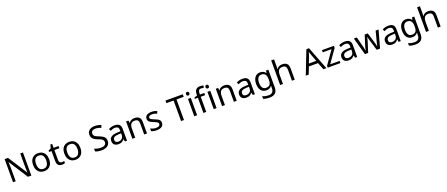

<svg xmlns="http://www.w3.org/2000/svg" viewBox="206 -3051 12983 5577"><g transform="rotate(-20 6698.0 -262.5)"><path d="M663 0H558L176 -593H172Q174 -558 177 -506Q180 -454 180 -399V0H97V-714H201L582 -123H586Q585 -139 583.5 -171Q582 -203 580.5 -241Q579 -279 579 -311V-714H663Z M1311 -269Q1311 -136 1243.5 -63Q1176 10 1061 10Q990 10 934.5 -22.5Q879 -55 847 -117.5Q815 -180 815 -269Q815 -402 882 -474Q949 -546 1064 -546Q1137 -546 1192.5 -513.5Q1248 -481 1279.5 -419.5Q1311 -358 1311 -269ZM906 -269Q906 -174 943.5 -118.5Q981 -63 1063 -63Q1144 -63 1182 -118.5Q1220 -174 1220 -269Q1220 -364 1182 -418Q1144 -472 1062 -472Q980 -472 943 -418Q906 -364 906 -269Z M1629 -62Q1649 -62 1670 -65.5Q1691 -69 1704 -73V-6Q1690 1 1664 5.5Q1638 10 1614 10Q1572 10 1536.5 -4.5Q1501 -19 1479 -55Q1457 -91 1457 -156V-468H1381V-510L1458 -545L1493 -659H1545V-536H1700V-468H1545V-158Q1545 -109 1568.5 -85.5Q1592 -62 1629 -62Z M2277 -269Q2277 -136 2209.5 -63Q2142 10 2027 10Q1956 10 1900.5 -22.5Q1845 -55 1813 -117.5Q1781 -180 1781 -269Q1781 -402 1848 -474Q1915 -546 2030 -546Q2103 -546 2158.5 -513.5Q2214 -481 2245.5 -419.5Q2277 -358 2277 -269ZM1872 -269Q1872 -174 1909.5 -118.5Q1947 -63 2029 -63Q2110 -63 2148 -118.5Q2186 -174 2186 -269Q2186 -364 2148 -418Q2110 -472 2028 -472Q1946 -472 1909 -418Q1872 -364 1872 -269Z M3093 -191Q3093 -96 3024 -43Q2955 10 2838 10Q2778 10 2727 1Q2676 -8 2642 -24V-110Q2678 -94 2731.5 -81Q2785 -68 2842 -68Q2922 -68 2962.5 -99Q3003 -130 3003 -183Q3003 -218 2988 -242Q2973 -266 2936.5 -286.5Q2900 -307 2835 -330Q2744 -363 2697.5 -411Q2651 -459 2651 -542Q2651 -599 2680 -639.5Q2709 -680 2760.5 -702Q2812 -724 2879 -724Q2938 -724 2987 -713Q3036 -702 3076 -684L3048 -607Q3011 -623 2967.5 -634Q2924 -645 2877 -645Q2810 -645 2776 -616.5Q2742 -588 2742 -541Q2742 -505 2757 -481Q2772 -457 2806 -438Q2840 -419 2898 -397Q2961 -374 3004.5 -347.5Q3048 -321 3070.5 -284Q3093 -247 3093 -191Z M3428 -545Q3526 -545 3573 -502Q3620 -459 3620 -365V0H3556L3539 -76H3535Q3500 -32 3461.5 -11Q3423 10 3355 10Q3282 10 3234 -28.5Q3186 -67 3186 -149Q3186 -229 3249 -272.5Q3312 -316 3443 -320L3534 -323V-355Q3534 -422 3505 -448Q3476 -474 3423 -474Q3381 -474 3343 -461.5Q3305 -449 3272 -433L3245 -499Q3280 -518 3328 -531.5Q3376 -545 3428 -545ZM3454 -259Q3354 -255 3315.5 -227Q3277 -199 3277 -148Q3277 -103 3304.5 -82Q3332 -61 3375 -61Q3443 -61 3488 -98.5Q3533 -136 3533 -214V-262Z M4044 -546Q4140 -546 4189 -499.5Q4238 -453 4238 -349V0H4151V-343Q4151 -472 4031 -472Q3942 -472 3908 -422Q3874 -372 3874 -278V0H3786V-536H3857L3870 -463H3875Q3901 -505 3947 -525.5Q3993 -546 4044 -546Z M4753 -148Q4753 -70 4695 -30Q4637 10 4539 10Q4483 10 4442.5 1Q4402 -8 4371 -24V-104Q4403 -88 4448.5 -74.5Q4494 -61 4541 -61Q4608 -61 4638 -82.5Q4668 -104 4668 -140Q4668 -160 4657 -176Q4646 -192 4617.5 -208Q4589 -224 4536 -244Q4484 -264 4447 -284Q4410 -304 4390 -332Q4370 -360 4370 -404Q4370 -472 4425.5 -509Q4481 -546 4571 -546Q4620 -546 4662.5 -536.5Q4705 -527 4742 -510L4712 -440Q4678 -454 4641 -464Q4604 -474 4565 -474Q4511 -474 4482.5 -456.5Q4454 -439 4454 -409Q4454 -387 4467 -371.5Q4480 -356 4510.5 -341.5Q4541 -327 4592 -307Q4643 -288 4679 -268Q4715 -248 4734 -219.5Q4753 -191 4753 -148Z M5381 0H5291V-635H5068V-714H5603V-635H5381Z M5744 -737Q5764 -737 5779.5 -723.5Q5795 -710 5795 -681Q5795 -653 5779.5 -639Q5764 -625 5744 -625Q5722 -625 5707 -639Q5692 -653 5692 -681Q5692 -710 5707 -723.5Q5722 -737 5744 -737ZM5787 -536V0H5699V-536Z M6204 -468H6069V0H5981V-468H5887V-509L5981 -539V-570Q5981 -674 6027 -719.5Q6073 -765 6155 -765Q6187 -765 6213.5 -759.5Q6240 -754 6259 -747L6236 -678Q6220 -683 6199 -688Q6178 -693 6156 -693Q6112 -693 6090.5 -663.5Q6069 -634 6069 -571V-536H6204Z M6346 -737Q6366 -737 6381.5 -723.5Q6397 -710 6397 -681Q6397 -653 6381.5 -639Q6366 -625 6346 -625Q6324 -625 6309 -639Q6294 -653 6294 -681Q6294 -710 6309 -723.5Q6324 -737 6346 -737ZM6389 -536V0H6301V-536Z M6817 -546Q6913 -546 6962 -499.5Q7011 -453 7011 -349V0H6924V-343Q6924 -472 6804 -472Q6715 -472 6681 -422Q6647 -372 6647 -278V0H6559V-536H6630L6643 -463H6648Q6674 -505 6720 -525.5Q6766 -546 6817 -546Z M7380 -545Q7478 -545 7525 -502Q7572 -459 7572 -365V0H7508L7491 -76H7487Q7452 -32 7413.5 -11Q7375 10 7307 10Q7234 10 7186 -28.5Q7138 -67 7138 -149Q7138 -229 7201 -272.5Q7264 -316 7395 -320L7486 -323V-355Q7486 -422 7457 -448Q7428 -474 7375 -474Q7333 -474 7295 -461.5Q7257 -449 7224 -433L7197 -499Q7232 -518 7280 -531.5Q7328 -545 7380 -545ZM7406 -259Q7306 -255 7267.5 -227Q7229 -199 7229 -148Q7229 -103 7256.5 -82Q7284 -61 7327 -61Q7395 -61 7440 -98.5Q7485 -136 7485 -214V-262Z M7928 -546Q7981 -546 8023.5 -526Q8066 -506 8096 -465H8101L8113 -536H8183V9Q8183 124 8124.5 182Q8066 240 7943 240Q7825 240 7750 206V125Q7829 167 7948 167Q8017 167 8056.5 126.5Q8096 86 8096 16V-5Q8096 -17 8097 -39.5Q8098 -62 8099 -71H8095Q8041 10 7929 10Q7825 10 7766.5 -63Q7708 -136 7708 -267Q7708 -395 7766.5 -470.5Q7825 -546 7928 -546ZM7940 -472Q7873 -472 7836 -418.5Q7799 -365 7799 -266Q7799 -167 7835.5 -114.5Q7872 -62 7942 -62Q8023 -62 8060 -105.5Q8097 -149 8097 -246V-267Q8097 -377 8059 -424.5Q8021 -472 7940 -472Z M8441 -537Q8441 -497 8436 -462H8442Q8468 -503 8512.5 -524Q8557 -545 8609 -545Q8707 -545 8756 -498.5Q8805 -452 8805 -349V0H8718V-343Q8718 -472 8598 -472Q8508 -472 8474.5 -421.5Q8441 -371 8441 -277V0H8353V-760H8441Z M9691 0 9605 -221H9322L9237 0H9146L9425 -717H9506L9784 0ZM9498 -517Q9495 -525 9488 -546Q9481 -567 9474.5 -589.5Q9468 -612 9464 -624Q9457 -593 9448 -563.5Q9439 -534 9433 -517L9352 -301H9578Z M10216 0H9824V-58L10112 -468H9841V-536H10209V-470L9925 -68H10216Z M10543 -545Q10641 -545 10688 -502Q10735 -459 10735 -365V0H10671L10654 -76H10650Q10615 -32 10576.5 -11Q10538 10 10470 10Q10397 10 10349 -28.5Q10301 -67 10301 -149Q10301 -229 10364 -272.5Q10427 -316 10558 -320L10649 -323V-355Q10649 -422 10620 -448Q10591 -474 10538 -474Q10496 -474 10458 -461.5Q10420 -449 10387 -433L10360 -499Q10395 -518 10443 -531.5Q10491 -545 10543 -545ZM10569 -259Q10469 -255 10430.5 -227Q10392 -199 10392 -148Q10392 -103 10419.5 -82Q10447 -61 10490 -61Q10558 -61 10603 -98.5Q10648 -136 10648 -214V-262Z M11247 -303Q11234 -344 11224.5 -383.5Q11215 -423 11210 -445H11206Q11202 -423 11193 -383.5Q11184 -344 11170 -302L11074 -1H10974L10827 -537H10918L10992 -251Q11003 -208 11013 -164Q11023 -120 11027 -91H11031Q11035 -108 11040.5 -133Q11046 -158 11053 -185.5Q11060 -213 11067 -235L11162 -537H11258L11350 -235Q11361 -201 11371.5 -161Q11382 -121 11386 -92H11390Q11393 -117 11403.5 -161Q11414 -205 11426 -251L11501 -537H11591L11442 -1H11339Z M11890 -545Q11988 -545 12035 -502Q12082 -459 12082 -365V0H12018L12001 -76H11997Q11962 -32 11923.5 -11Q11885 10 11817 10Q11744 10 11696 -28.5Q11648 -67 11648 -149Q11648 -229 11711 -272.5Q11774 -316 11905 -320L11996 -323V-355Q11996 -422 11967 -448Q11938 -474 11885 -474Q11843 -474 11805 -461.5Q11767 -449 11734 -433L11707 -499Q11742 -518 11790 -531.5Q11838 -545 11890 -545ZM11916 -259Q11816 -255 11777.5 -227Q11739 -199 11739 -148Q11739 -103 11766.5 -82Q11794 -61 11837 -61Q11905 -61 11950 -98.5Q11995 -136 11995 -214V-262Z M12438 -546Q12491 -546 12533.5 -526Q12576 -506 12606 -465H12611L12623 -536H12693V9Q12693 124 12634.5 182Q12576 240 12453 240Q12335 240 12260 206V125Q12339 167 12458 167Q12527 167 12566.5 126.5Q12606 86 12606 16V-5Q12606 -17 12607 -39.5Q12608 -62 12609 -71H12605Q12551 10 12439 10Q12335 10 12276.5 -63Q12218 -136 12218 -267Q12218 -395 12276.5 -470.5Q12335 -546 12438 -546ZM12450 -472Q12383 -472 12346 -418.5Q12309 -365 12309 -266Q12309 -167 12345.5 -114.5Q12382 -62 12452 -62Q12533 -62 12570 -105.5Q12607 -149 12607 -246V-267Q12607 -377 12569 -424.5Q12531 -472 12450 -472Z M12951 -537Q12951 -497 12946 -462H12952Q12978 -503 13022.5 -524Q13067 -545 13119 -545Q13217 -545 13266 -498.5Q13315 -452 13315 -349V0H13228V-343Q13228 -472 13108 -472Q13018 -472 12984.5 -421.5Q12951 -371 12951 -277V0H12863V-760H12951Z"/></g></svg>

Font: Noto Sans Tifinagh Azawagh
Style: Regular
Weight: 400
Designer: JamraPatel
Foundry: JamraPatel LLC
Version: Version 2.006; ttfautohint (v1.8.4.7-5d5b)